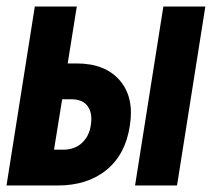

<svg xmlns="http://www.w3.org/2000/svg" viewBox="-26 -570 651 590"><path d="M-6 0 81 -550H210L182 -375H210Q297 -375 342 -323Q387 -271 373 -184Q360 -96 301.5 -48Q243 0 151 0ZM389 0 476 -550H605L518 0ZM140 -110H168Q203 -110 225.5 -130.5Q248 -151 253 -185Q259 -222 243.5 -243.5Q228 -265 193 -265H165Z"/></svg>

Font: JetBrains Mono ExtraBold
Style: Italic
Weight: 800
Italic angle: -9°
Monospace: yes
Designer: Philipp Nurullin, Konstantin Bulenkov
Foundry: JetBrains
Version: Version 2.305; ttfautohint (v1.8.4.7-5d5b)